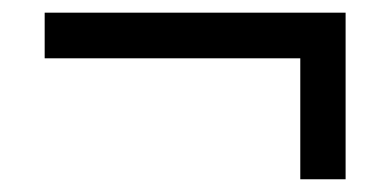

<svg xmlns="http://www.w3.org/2000/svg" viewBox="-20 -408 612 300"><path d="M520 -388.2V-127.9H449.2V-316.9H49.8V-388.2Z"/></svg>

Font: NotoPenekeko
Style: Regular
Weight: 400
Designer: Monotype Design team
Foundry: Monotype Imaging Inc.
Version: Version 1.04